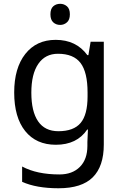

<svg xmlns="http://www.w3.org/2000/svg" viewBox="-20 -757 655 1017"><path d="M289.1 -62Q370.1 -62 407 -105.7Q443.8 -149.4 443.8 -246.1V-267.1Q443.8 -374.5 406.7 -423.3Q369.6 -472.2 287.1 -472.2Q219.7 -472.2 182.9 -418.7Q146 -365.2 146 -266.1Q146 -166.5 181.9 -114.3Q217.8 -62 289.1 -62ZM442.9 -4.9 445.8 -70.8H441.9Q387.7 9.8 275.9 9.8Q171.9 9.8 113.5 -62.7Q55.2 -135.3 55.2 -267.1Q55.2 -396.5 114 -471.2Q172.9 -545.9 274.9 -545.9Q383.8 -545.9 442.9 -464.8H448.2L460 -536.1H529.8V8.8Q529.8 124 471.4 182.1Q413.1 240.2 290 240.2Q172.9 240.2 97.2 206.1V125Q175.3 167 294.9 167Q363.3 167 403.1 127Q442.9 86.9 442.9 16.1ZM247.1 -681.2Q247.1 -710.4 262 -723.6Q276.9 -736.8 298.8 -736.8Q319.3 -736.8 334.7 -723.6Q350.1 -710.4 350.1 -681.2Q350.1 -652.3 334.7 -638.7Q319.3 -625 298.8 -625Q276.9 -625 262 -638.7Q247.1 -652.3 247.1 -681.2Z"/></svg>

Font: Noto Sans Southeast Asian
Style: Regular
Weight: 400
Designer: Monotype Design Team
Foundry: Monotype Imaging Inc.
Version: Version 1.06 uh; ttfautohint (v1.4.1)